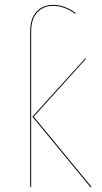

<svg xmlns="http://www.w3.org/2000/svg" viewBox="-20 -753 409 773"><path d="M193.8 -729.5Q154.3 -729.5 129.9 -702.9Q105.5 -676.3 105.5 -627V0H101.6V-627.4Q101.6 -678.2 127 -705.8Q152.3 -733.4 193.8 -733.4Q239.3 -733.4 285.2 -700.7L283.2 -697.3Q237.8 -729.5 193.8 -729.5ZM115.7 -283.2 349.1 0H343.8L110.4 -283.2L322.3 -517.1H327.1Z"/></svg>

Font: Fira Sans Compressed Four
Style: Regular
Weight: 100
Width: 1
Designer: Carrois Corporate & Edenspiekermann AG
Foundry: Carrois Corporate GbR & Edenspiekermann AG
Version: Version 4.203;PS 004.203;hotconv 1.0.88;makeotf.lib2.5.64775